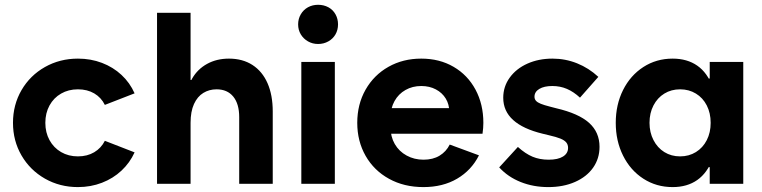

<svg xmlns="http://www.w3.org/2000/svg" viewBox="-20 -760 3153 794"><path d="M33.7 -252Q33.7 -326.7 69.1 -387.5Q104.5 -448.2 166 -482.9Q227.5 -517.6 302.2 -517.6Q355.5 -517.6 401.6 -500Q447.8 -482.4 482.4 -450.2Q517.1 -418 536.6 -374L413.6 -326.2Q398.4 -356.9 369.6 -373.8Q340.8 -390.6 302.2 -390.6Q263.2 -390.6 232.7 -373Q202.1 -355.5 184.8 -324Q167.5 -292.5 167.5 -252Q167.5 -211.9 184.8 -180.4Q202.1 -148.9 232.7 -131.1Q263.2 -113.3 302.2 -113.3Q340.8 -113.3 369.6 -130.4Q398.4 -147.5 413.6 -177.7L536.6 -129.9Q517.1 -86.9 482.4 -54.4Q447.8 -22 401.6 -4.2Q355.5 13.7 302.2 13.7Q227.5 13.7 166 -21.2Q104.5 -56.2 69.1 -116.9Q33.7 -177.7 33.7 -252Z M629.4 -707H768.1V0H629.4ZM875.5 -390.6Q845.2 -390.6 820.8 -375.7Q796.4 -360.8 782.2 -329.8Q768.1 -298.8 768.1 -252L752.4 -345.7V-429.2H783.7L752.4 -345.7Q752.4 -396.5 774.7 -435.3Q796.9 -474.1 836.4 -495.8Q876 -517.6 926.8 -517.6Q983.4 -517.6 1024.2 -491.2Q1064.9 -464.8 1086.4 -415.8Q1107.9 -366.7 1107.9 -298.8V0H969.2V-275.4Q969.2 -330.6 944.6 -360.6Q919.9 -390.6 875.5 -390.6Z M1226.1 -503.9H1364.7V0H1226.1ZM1212.9 -659.2Q1212.9 -682.1 1223.9 -700.9Q1234.9 -719.7 1253.7 -730Q1272.5 -740.2 1295.4 -740.2Q1318.8 -740.2 1337.9 -730Q1356.9 -719.7 1367.4 -700.9Q1377.9 -682.1 1377.9 -659.2Q1377.9 -636.2 1367.4 -617.9Q1356.9 -599.6 1337.9 -588.9Q1318.8 -578.1 1295.4 -578.1Q1272.5 -578.1 1253.7 -588.9Q1234.9 -599.6 1223.9 -617.9Q1212.9 -636.2 1212.9 -659.2Z M1457.4 -252Q1457.4 -328.8 1491.9 -389.4Q1526.4 -449.9 1586.5 -483.7Q1646.6 -517.6 1722.1 -517.6Q1797.6 -517.6 1855.7 -483.7Q1913.9 -449.9 1946.4 -389.4Q1978.9 -328.8 1978.9 -252Q1978.9 -231.3 1975.4 -206.9H1538.9V-312.9H1845L1838 -298Q1838 -328.1 1823.5 -352.2Q1808.9 -376.3 1782.5 -390.3Q1756.1 -404.3 1722.1 -404.3Q1685.8 -404.3 1656.9 -387.9Q1627.9 -371.5 1611.5 -342Q1595 -312.5 1595 -273.7V-234.4Q1595 -194.8 1612.6 -164.3Q1630.2 -133.9 1661.6 -116.8Q1692.9 -99.6 1731.3 -99.6Q1770.5 -99.6 1797.9 -116.3Q1825.3 -133 1839.8 -162.2L1960.7 -117.6Q1929.7 -55.9 1870.5 -21.1Q1811.4 13.7 1731 13.7Q1650.9 13.7 1588.8 -20.6Q1526.6 -54.8 1492 -115.4Q1457.4 -176.1 1457.4 -252Z M2044.4 -67.8 2121.7 -152.3Q2152.9 -124.2 2182.4 -111.9Q2211.9 -99.6 2248.9 -99.6Q2287.4 -99.6 2308.3 -112.7Q2329.2 -125.7 2329.2 -148.6Q2329.2 -161.6 2322 -170.6Q2314.7 -179.7 2298 -186.7Q2281.2 -193.6 2249.4 -200.9L2224.6 -206.9Q2143.1 -226.6 2102.1 -263.7Q2061.1 -300.8 2061.1 -355.7Q2061.1 -401.9 2087.9 -439Q2114.7 -476.1 2161.1 -496.9Q2207.5 -517.6 2264.8 -517.6Q2318.1 -517.6 2366.6 -498.1Q2415 -478.7 2454.4 -442.1L2378.5 -356.2Q2352 -380.6 2324.4 -392.4Q2296.7 -404.3 2264 -404.3Q2230.3 -404.3 2210.3 -392.3Q2190.3 -380.3 2190.3 -359.9Q2190.3 -350.2 2196.5 -343.2Q2202.7 -336.2 2216.3 -330.8Q2229.9 -325.3 2254.2 -319.1L2280.7 -312.2Q2373 -290.7 2416.2 -251.9Q2459.3 -213 2459.3 -152.8Q2459.3 -104.4 2432.8 -66.6Q2406.3 -28.9 2358 -7.6Q2309.8 13.7 2247.2 13.7Q2185.7 13.7 2133.1 -7.3Q2080.5 -28.3 2044.4 -67.8Z M2761.7 13.7Q2694.3 13.7 2640.6 -21Q2586.9 -55.7 2556.6 -116.5Q2526.4 -177.2 2526.4 -252Q2526.4 -327.1 2556.6 -387.7Q2586.9 -448.2 2640.6 -482.9Q2694.3 -517.6 2761.7 -517.6Q2821.8 -517.6 2863.5 -488.5Q2905.3 -459.5 2927.2 -400.1Q2949.2 -340.8 2949.2 -252L2899.4 -435.1H2960.9V-68.8H2899.4L2949.2 -252Q2949.2 -163.1 2927.2 -104Q2905.3 -44.9 2863.5 -15.6Q2821.8 13.7 2761.7 13.7ZM2918.9 -252Q2918.9 -292.5 2902.8 -324Q2886.7 -355.5 2857.9 -373Q2829.1 -390.6 2792.5 -390.6Q2755.9 -390.6 2727.3 -373Q2698.7 -355.5 2682.4 -324Q2666 -292.5 2666 -252Q2666 -212.4 2682.4 -180.7Q2698.7 -148.9 2727.3 -131.1Q2755.9 -113.3 2792.5 -113.3Q2829.1 -113.3 2857.9 -131.1Q2886.7 -148.9 2902.8 -180.4Q2918.9 -211.9 2918.9 -252ZM2915 0V-101.6L2937 -252L2915 -385.7V-503.9H3053.7V0Z"/></svg>

Font: Wanted Sans Std Variable
Style: Regular
Weight: 400
Designer: Original Design by Kil Hyung-jin and Kang Hanbin, Wanted Lab, Inc;
Foundry: Wanted Lab, Inc.
Version: Version 1.003;Glyphs 3.2 (3227)